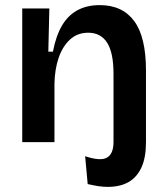

<svg xmlns="http://www.w3.org/2000/svg" viewBox="-20 -556 650 751"><path d="M401 175Q383 175 364 172Q345 169 323 164L313 55Q373 75 398.5 60.5Q424 46 424 -1V-27H551V0Q551 60 533.5 98.5Q516 137 483 156Q450 175 401 175ZM67 0V-313V-523H173L169 -354H187Q199 -416 222.5 -456Q246 -496 283 -516Q320 -536 370 -536Q459 -536 505 -473.5Q551 -411 551 -280V0H424V-267Q424 -350 399 -389Q374 -428 325 -428Q283 -428 254 -401.5Q225 -375 209.5 -330Q194 -285 193 -228V0Z"/></svg>

Font: Bricolage Grotesque 24pt SemiBold
Style: Regular
Weight: 600
Designer: Mathieu Triay
Foundry: Atelier Triay
Version: Version 1.001;gftools[0.9.33.dev8+g029e19f]